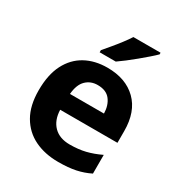

<svg xmlns="http://www.w3.org/2000/svg" viewBox="-182 -889 954 1022"><g transform="rotate(30 295.5 -378.0)"><path d="M303 -556Q416 -556 482 -491.5Q548 -427 548 -308V-236H196Q198 -173 233.5 -137Q269 -101 332 -101Q385 -101 428 -111.5Q471 -122 517 -144V-29Q477 -9 432.5 0.5Q388 10 325 10Q243 10 180 -20.5Q117 -51 81 -113Q45 -175 45 -269Q45 -365 77.5 -428.5Q110 -492 168 -524Q226 -556 303 -556ZM304 -450Q261 -450 232.5 -422Q204 -394 199 -335H408Q407 -385 382 -417.5Q357 -450 304 -450ZM507 -756Q493 -742 470 -722Q447 -702 420.5 -680Q394 -658 368.5 -638.5Q343 -619 324 -606H225V-619Q241 -638 262.5 -663.5Q284 -689 305 -716.5Q326 -744 340 -766H507Z"/></g></svg>

Font: Noto Sans Bengali UI
Style: Bold
Weight: 700
Designer: Jelle Bosma - Monotype Design Team
Foundry: Monotype Imaging Inc.
Version: Version 2.003; ttfautohint (v1.8.4.7-5d5b)